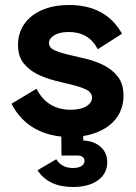

<svg xmlns="http://www.w3.org/2000/svg" viewBox="-20 -534 543 768"><path d="M261 14Q180 14 120 -19.5Q60 -53 26 -119L126 -179Q169 -95 263 -95Q303 -95 325.5 -109Q348 -123 348 -143Q348 -164 326 -175Q304 -186 271 -194Q238 -202 200 -211.5Q162 -221 129 -237.5Q96 -254 74 -281.5Q52 -309 52 -355Q52 -391 66.5 -420Q81 -449 107.5 -470Q134 -491 171.5 -502.5Q209 -514 256 -514Q404 -514 468 -399L371 -337Q336 -406 255 -406Q218 -406 197 -393Q176 -380 176 -362Q176 -343 198 -333Q220 -323 253 -315.5Q286 -308 325 -298.5Q364 -289 397 -272Q430 -255 452 -226.5Q474 -198 474 -151Q474 -114 459 -83.5Q444 -53 416 -31.5Q388 -10 348.5 2Q309 14 261 14ZM272 214Q174 214 130 147L205 103Q227 138 271 138Q293 138 305.5 130.5Q318 123 318 110Q318 88 287 88H226L225 -9H313V28Q356 30 382.5 53.5Q409 77 409 115Q409 160 372 187Q335 214 272 214Z"/></svg>

Font: NT Somic Bold
Style: Regular
Weight: 700
Designer: Ravid Balaliev — lead type designer, mastering
Michael Voronin — secret advisor, marketing
Ivan Kovalenko — best boy
Foundry: NT Type
Version: Version 0.7